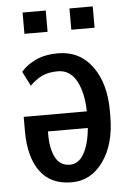

<svg xmlns="http://www.w3.org/2000/svg" viewBox="-53 -762 543 811"><g transform="rotate(-5 219.0 -357.0)"><path d="M207 -538.6Q298.8 -538.6 351.8 -466.6Q404.8 -394.5 404.8 -277.8V-254.9Q404.8 -136.7 352.5 -63.5Q300.3 9.8 217.8 9.3Q129.4 9.3 84.7 -52Q40 -113.3 40 -222.7V-283.7H307.6Q306.2 -363.3 279.1 -413.1Q252 -462.9 200.2 -462.9Q160.2 -462.9 133.3 -450Q106.4 -437 81.5 -412.1L50.3 -473.6Q74.2 -502 113.5 -520.3Q152.8 -538.6 207 -538.6ZM217.8 -65.4Q254.4 -65.4 277.1 -105.7Q299.8 -146 305.7 -213.4H136.7V-200.2Q136.7 -139.2 156.2 -102.3Q175.8 -65.4 217.8 -65.4ZM371.1 -632.8H272.5V-723.1H371.1ZM171.9 -632.8H73.7V-723.1H171.9Z"/></g></svg>

Font: Franco
Style: Regular
Weight: 400
Designer: Google
Version: Version 1.200311; 2013